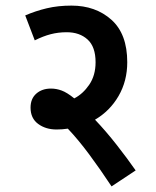

<svg xmlns="http://www.w3.org/2000/svg" viewBox="-20 -652 558 685"><path d="M464 -44 378 13Q337 -49 298 -101.5Q259 -154 222 -193Q202 -190 182 -190Q143 -190 116 -210Q89 -230 89 -268Q89 -300 109.5 -318Q130 -336 162 -336Q181 -336 200 -329Q219 -322 245 -301Q276 -317 298.5 -350Q321 -383 321 -430Q321 -485 292.5 -511Q264 -537 218 -537Q188 -537 161 -530Q134 -523 104 -508L70 -597Q107 -613 147 -622.5Q187 -632 235 -632Q321 -632 377.5 -581.5Q434 -531 434 -430Q434 -363 403 -309.5Q372 -256 319 -225Q358 -184 396 -135.5Q434 -87 464 -44Z"/></svg>

Font: Noto Sans Devanagari SemiCondensed SemiBold
Style: Regular
Weight: 600
Width: 4
Designer: Jelle Bosma - Monotype Design Team
Foundry: Monotype Imaging Inc.
Version: Version 2.004; ttfautohint (v1.8.4.7-5d5b)